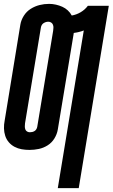

<svg xmlns="http://www.w3.org/2000/svg" viewBox="-26 -765 581 990"><path d="M272 205 406 -608Q394 -603 380.5 -600Q367 -597 354 -595Q354 -594 354 -593Q354 -592 354 -592L272 -97Q268 -73 254.5 -51Q241 -29 219.5 -15.5Q198 -2 174 3Q150 8 126 8Q105 8 85.5 4.5Q66 1 49 -8Q32 -17 19.5 -31.5Q7 -46 1 -64.5Q-5 -83 -5.5 -103Q-6 -123 -2 -143L79 -638Q83 -662 97 -684Q111 -706 132.5 -719.5Q154 -733 178 -739Q202 -745 227 -745Q245 -745 262.5 -741Q280 -737 295.5 -730Q311 -723 323.5 -711.5Q336 -700 344 -685Q368 -689 390 -702Q412 -715 427 -735H535L380 205ZM128 -83Q134 -83 140.5 -84.5Q147 -86 152.5 -89.5Q158 -93 161.5 -99Q165 -105 166 -111L248 -606Q249 -614 249.5 -622Q250 -630 247 -637.5Q244 -645 237.5 -649Q231 -653 223 -653Q216 -653 210 -651Q204 -649 198.5 -645.5Q193 -642 189.5 -636Q186 -630 185 -624L103 -129Q102 -121 102 -113Q102 -105 104.5 -98Q107 -91 113.5 -87Q120 -83 128 -83Z"/></svg>

Font: Iosevka Curly XBdObl
Style: Regular
Weight: 800
Italic angle: -9°
Monospace: yes
Designer: Belleve Invis
Foundry: Belleve Invis
Version: Version 11.1.0; ttfautohint (v1.8.3)